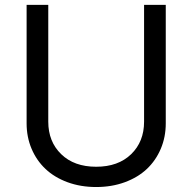

<svg xmlns="http://www.w3.org/2000/svg" viewBox="-20 -747 781 780"><path d="M565.3 -727.3V-252.8Q565.3 -171.5 512.8 -120.6Q460.2 -69.6 370.7 -69.6Q281.2 -69.6 228.7 -120.6Q176.1 -171.5 176.1 -252.8V-727.3H88.1V-245.7Q88.1 -190.3 108.3 -142.6Q128.6 -94.8 165 -60.5Q201.3 -26.3 254.4 -6.7Q307.5 12.8 370.7 12.8Q433.9 12.8 487 -6.7Q540.1 -26.3 576.5 -60.5Q612.9 -94.8 633.2 -142.6Q653.4 -190.3 653.4 -245.7V-727.3Z"/></svg>

Font: Inter-Regular
Style: Regular
Weight: 500
Designer: Rasmus Andersson
Foundry: rsms
Version: ""